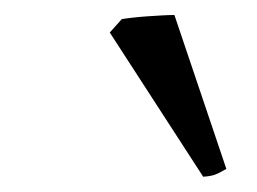

<svg xmlns="http://www.w3.org/2000/svg" viewBox="-20 -732 336 251"><path d="M275.9 -511.2Q266.1 -505.4 260.3 -503.4Q254.4 -501.5 245.6 -501L123.5 -689.5L139.2 -707Q145 -708 154.1 -709Q163.1 -710 173.1 -710.7Q183.1 -711.4 192.4 -711.9Q201.7 -712.4 208 -712.4Z"/></svg>

Font: Gentium Plus Am
Style: Italic
Weight: 400
Italic angle: -8°
Designer: J. Victor Gaultney, Annie Olsen, Iska Routamaa, Becca Hirsbrunner
Foundry: SIL International
Version: Version 5.000